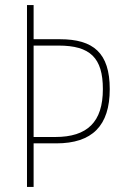

<svg xmlns="http://www.w3.org/2000/svg" viewBox="-20 -734 490 754"><path d="M411 -384C411 -526 347 -580 215 -580H112V-714H86V0H112V-171H201C342 -171 411 -240 411 -384ZM197 -196H112V-555H210C334 -555 384 -507 384 -384C384 -255 323 -196 197 -196Z"/></svg>

Font: Noto Sans Thai Looped Condensed Thin
Style: Regular
Weight: 100
Width: 3
Designer: Sasikarn Vongin, Ben Mitchell
Foundry: The Fontpad Ltd
Version: Version 1.001